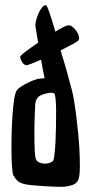

<svg xmlns="http://www.w3.org/2000/svg" viewBox="-20 -858 351 750"><path d="M188.5 -231.4Q190.4 -235.4 192.9 -255.4Q195.3 -275.4 196.8 -303.7Q198.2 -332 198.7 -364.3Q199.2 -396.5 199.2 -423.8Q199.2 -451.2 197.3 -470.2Q195.3 -489.3 192.4 -492.2Q187.5 -496.1 178.2 -495.6Q168.9 -495.1 159.2 -492.7Q149.4 -490.2 141.6 -486.8Q133.8 -483.4 130.9 -480.5Q118.2 -469.7 117.2 -445.3Q117.2 -438.5 115.7 -406.7Q114.3 -375 114.3 -338.4Q114.3 -301.8 115.7 -270.5Q117.2 -239.3 122.1 -232.4Q127 -225.6 136.2 -222.2Q145.5 -218.8 155.8 -218.8Q166 -218.8 175.3 -222.2Q184.6 -225.6 188.5 -231.4ZM286.1 -700.2Q283.2 -696.3 263.7 -685.5Q244.1 -674.8 216.8 -661.1Q227.5 -627 238.3 -588.9Q249 -550.8 259.8 -509.8Q265.6 -489.3 270.5 -457.5Q275.4 -425.8 279.3 -392.6Q283.2 -359.4 286.1 -329.1Q289.1 -298.8 290 -280.3Q291 -262.7 291.5 -243.7Q292 -224.6 292 -207.5Q292 -190.4 290.5 -176.8Q289.1 -163.1 286.1 -156.2Q279.3 -141.6 265.1 -136.2Q251 -130.9 233.4 -128.9Q224.6 -127.9 203.6 -128.4Q182.6 -128.9 158.7 -130.4Q134.8 -131.8 113.3 -133.8Q91.8 -135.7 81.1 -137.7Q58.6 -142.6 49.8 -150.4Q41 -158.2 32.2 -172.9Q29.3 -177.7 27.3 -202.1Q25.4 -226.6 24.9 -260.3Q24.4 -293.9 25.4 -333Q26.4 -372.1 28.8 -407.2Q31.2 -442.4 35.2 -468.8Q39.1 -495.1 44.9 -503.9Q48.8 -510.7 58.1 -517.1Q67.4 -523.4 78.1 -529.3Q88.9 -535.2 100.1 -540Q111.3 -544.9 121.1 -547.9Q127 -549.8 135.3 -550.8Q143.6 -551.8 154.3 -552.7Q150.4 -569.3 147 -587.4Q143.6 -605.5 140.6 -625Q118.2 -615.2 102.1 -608.9Q85.9 -602.5 82 -603.5Q71.3 -605.5 65.4 -617.2Q59.6 -628.9 58.6 -634.8Q57.6 -639.6 79.1 -655.8Q100.6 -671.9 128.9 -691.4Q126 -707 123.5 -724.1Q121.1 -741.2 118.2 -757.8Q118.2 -766.6 121.6 -780.3Q125 -793.9 130.9 -806.6Q136.7 -819.3 144 -828.6Q151.4 -837.9 159.2 -837.9Q163.1 -837.9 172.9 -809.6Q182.6 -781.2 196.3 -734.4Q212.9 -745.1 226.1 -751.5Q239.3 -757.8 244.1 -758.8Q252.9 -760.7 262.2 -753.9Q271.5 -747.1 278.3 -737.3Q285.2 -727.5 288.1 -716.8Q291 -706.1 286.1 -700.2Z"/></svg>

Font: Jolly Lodger
Style: Regular
Weight: 400
Designer: Stuart Sandler
Foundry: Font Diner, Inc
Version: Version 1.000